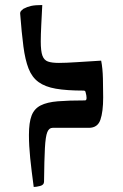

<svg xmlns="http://www.w3.org/2000/svg" viewBox="-20 -508 490 763"><path d="M320 -142Q319 -148 312 -148Q245 -148 202 -155.5Q159 -163 133 -182Q107 -201 93.5 -235.5Q80 -270 73 -323.5Q66 -377 60 -455Q60 -461 64 -465Q68 -469 73 -473Q88 -481 104 -484.5Q120 -488 148 -488Q146 -449 144 -409Q142 -369 142 -343Q142 -305 148.5 -287Q155 -269 170.5 -263.5Q186 -258 214 -258Q241 -258 286 -261Q331 -264 382 -267Q388 -237 389 -196Q390 -155 390 -121Q390 -64 379 -32Q368 0 333 0Q307 0 300 0Q293 0 292.5 0Q292 0 286.5 0Q281 0 259.5 0Q238 0 189 0Q175 0 168 17Q161 34 158.5 80Q156 126 155 214Q155 227 139.5 231Q124 235 114 235Q105 169 100 120Q95 71 95 28Q95 -21 105.5 -48.5Q116 -76 141.5 -89Q167 -102 210 -105.5Q253 -109 318 -109Q324 -109 324 -119Q324 -128 320 -142Z"/></svg>

Font: Ruwudu Medium
Style: Regular
Weight: 500
Designer: Becca Hirsbrunner Spalinger
Foundry: SIL International
Version: Version 3.000